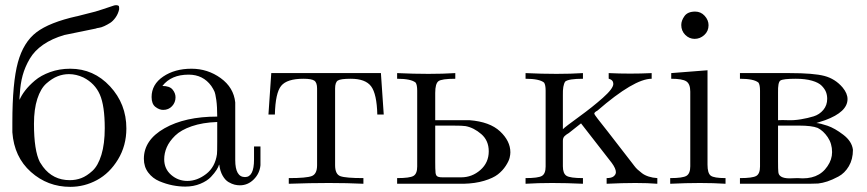

<svg xmlns="http://www.w3.org/2000/svg" viewBox="-20 -715 3367 746"><path d="M471 -216Q471 -149 438.5 -95.5Q406 -42 357 -15.5Q308 11 253 11Q165 11 100 -47Q35 -105 28 -201V-239Q28 -394 49.5 -472.5Q71 -551 121.5 -589.5Q172 -628 279 -652Q276 -651 276 -651L315 -661Q354 -670 379 -679L424 -694Q428 -695 431 -695Q439 -695 442 -691Q443 -689 443 -679Q439 -661 429 -647Q419 -633 408 -626Q397 -619 385 -613.5Q373 -608 364.5 -607Q356 -606 352 -604L230 -579Q182 -565 148 -541.5Q114 -518 95.5 -486.5Q77 -455 68 -422Q59 -389 57 -349Q55 -334 56 -327Q63 -344 77.5 -363Q92 -382 115.5 -402Q139 -422 175 -435Q211 -448 253 -448Q344 -448 407.5 -379.5Q471 -311 471 -216ZM248 -427Q225 -427 203.5 -418.5Q182 -410 160 -390.5Q138 -371 125 -331Q112 -291 112 -234Q112 -130 135 -85L147 -67Q186 -15 251 -15Q275 -15 296 -23Q317 -31 339 -51Q361 -71 374 -113.5Q387 -156 387 -217Q387 -304 368 -347.5Q349 -391 304 -414Q276 -427 248 -427Z M700 10Q676 10 650.5 5Q625 0 599 -11Q573 -22 556 -44.5Q539 -67 539 -98Q539 -171 619 -216.5Q699 -262 824 -262Q824 -301 820.5 -326Q817 -351 813 -360Q809 -369 801 -381Q769 -425 713 -425Q645 -425 611 -381Q639 -381 650.5 -367Q662 -353 662 -337Q662 -317 648.5 -302.5Q635 -288 614 -288Q599 -288 584 -299.5Q569 -311 569 -338Q569 -387 614 -417.5Q659 -448 724 -448Q787 -448 837.5 -411.5Q888 -375 894 -317V-93Q894 -27 932 -27Q967 -27 967 -95V-146H992V-73Q989 -41 966 -18Q943 5 912 5Q902 5 891.5 2.5Q881 0 868 -7.5Q855 -15 845 -32.5Q835 -50 832 -75H831Q829 -67 821.5 -55Q814 -43 799.5 -27.5Q785 -12 758.5 -1Q732 10 700 10ZM824 -241Q767 -239 725 -224.5Q683 -210 660.5 -188Q638 -166 628 -143Q618 -120 618 -96Q618 -59 645 -35.5Q672 -12 708 -12Q746 -12 781 -39Q816 -66 823 -116Q824 -124 824 -165Z M1212 -371Q1212 -394 1201.5 -401.5Q1191 -409 1159 -409Q1095 -409 1072.5 -381.5Q1050 -354 1048 -270H1023L1034 -431H1460L1471 -270H1446Q1444 -350 1422 -379.5Q1400 -409 1343 -409Q1303 -409 1292.5 -402Q1282 -395 1282 -371V-73Q1282 -38 1302.5 -30.5Q1323 -23 1392 -23V-1Q1330 -4 1257.5 -4Q1185 -4 1102 -1V-23Q1171 -23 1191.5 -31Q1212 -39 1212 -73Z M1963 -123Q1963 -114 1960 -101.5Q1957 -89 1945 -70.5Q1933 -52 1914.5 -37.5Q1896 -23 1861 -12.5Q1826 -2 1781 -1H1523V-23Q1572 -23 1586.5 -31.5Q1601 -40 1601 -68V-363Q1601 -385 1595 -394Q1577 -409 1523 -409V-431Q1588 -428 1644.5 -428Q1701 -428 1749 -431V-409Q1696 -409 1683.5 -399.5Q1671 -390 1671 -354V-248H1804Q1883 -242 1923 -204.5Q1963 -167 1963 -123ZM1772 -26Q1814 -26 1846.5 -54.5Q1879 -83 1879 -127Q1879 -169 1850 -194Q1821 -219 1789 -225Q1778 -227 1740 -227H1671V-86Q1671 -55 1672 -49Q1672 -37 1677 -31.5Q1682 -26 1699 -26H1746Q1752 -26 1756 -26Q1760 -26 1765 -26Q1770 -26 1772 -26Z M2167 -69Q2167 -41 2181 -32Q2195 -23 2245 -23V-1Q2181 -4 2125.5 -4Q2070 -4 2022 -1V-23Q2071 -23 2085.5 -31.5Q2100 -40 2100 -68V-363Q2100 -385 2094 -394Q2076 -409 2022 -409V-431Q2086 -428 2142 -428Q2198 -428 2245 -431V-409Q2189 -409 2176 -398Q2166 -383 2167 -345V-213Q2177 -223 2229.5 -261Q2282 -299 2322.5 -335Q2363 -371 2363 -389Q2363 -404 2346 -409Q2345 -409 2345 -409V-431Q2387 -429 2428.5 -429Q2470 -429 2512 -431V-409Q2444 -409 2301 -285Q2289 -279 2289 -273Q2289 -269 2342 -203L2438 -79Q2439 -78 2444.5 -70.5Q2450 -63 2457 -56.5Q2464 -50 2474.5 -42Q2485 -34 2500.5 -29Q2516 -24 2534 -23V-1Q2498 -4 2448.5 -4Q2399 -4 2337 -1V-23Q2356 -23 2364.5 -30Q2373 -37 2373 -46Q2373 -60 2357 -82L2238 -235V-236L2190 -198Q2181 -193 2174 -186.5Q2167 -180 2167 -168Z M2627 -618Q2627 -635 2639.5 -652.5Q2652 -670 2681 -670Q2703 -670 2718 -653.5Q2733 -637 2733 -617Q2733 -594 2716.5 -579Q2700 -564 2679 -564Q2658 -564 2642.5 -579.5Q2627 -595 2627 -618ZM2584 -23Q2633 -23 2647.5 -32Q2662 -41 2662 -69V-359Q2662 -389 2646.5 -399Q2631 -409 2588 -409V-431L2729 -442V-75Q2729 -42 2741.5 -32.5Q2754 -23 2799 -23V-1Q2753 -4 2699.5 -4Q2646 -4 2584 -1Z M3152 -237Q3167 -236 3195 -226.5Q3223 -217 3256.5 -191.5Q3290 -166 3294 -133Q3294 -96 3278 -69Q3262 -42 3237.5 -29Q3213 -16 3194.5 -10Q3176 -4 3159 -2Q3150 -1 3074 -1H2855V-23Q2904 -23 2918.5 -31.5Q2933 -40 2933 -68V-363Q2933 -385 2927 -394Q2909 -409 2855 -409V-431H3048Q3141 -431 3183 -420Q3225 -409 3254 -375Q3273 -352 3273 -330Q3273 -280 3186 -248ZM3194 -331Q3194 -345 3189.5 -357Q3185 -369 3173 -381.5Q3161 -394 3135 -401.5Q3109 -409 3072 -409Q3022 -409 3012 -402Q3002 -395 3003 -355V-248Q3019 -249 3042 -248Q3065 -247 3092 -251.5Q3119 -256 3141.5 -263Q3164 -270 3179 -288Q3194 -306 3194 -331ZM3003 -227V-88Q3003 -56 3004 -49Q3004 -22 3048 -22L3079 -23Q3159 -15 3195 -69Q3213 -95 3213 -124Q3213 -157 3196 -182Q3179 -207 3157 -218Q3134 -227 3085 -227Z"/></svg>

Font: cwTeXMing
Style: Medium
Weight: 500
Version: Version 1.17